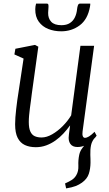

<svg xmlns="http://www.w3.org/2000/svg" viewBox="-20 -808 606 1067"><path d="M347.5 239 341.5 211.5Q364 201.5 379.2 191.8Q394.5 182 404 165.5Q417 143.5 415.5 112.8Q414 82 420.5 51.5Q425 30.5 439 13Q453 -4.5 461 -15.5L511 -47.5Q491 -25.5 486 -1.5Q481 22.5 482 52.5Q482.5 63.5 482.8 74.8Q483 86 483 96.5Q482.5 130.5 473.5 158.2Q464.5 186 435.5 207Q419.5 218.5 400.2 226Q381 233.5 347.5 239ZM179 10Q144 10 118.2 -2Q92.5 -14 78.2 -41.8Q64 -69.5 64 -117.5Q64 -134 65.5 -156Q67 -178 70 -202.5Q73 -227 76 -250.5Q79 -274 82.5 -293.5L111 -482.5L60 -505.5L65.5 -537L174.5 -558.5L193 -548.5L157 -289Q154.5 -268.5 151.8 -247.8Q149 -227 146.2 -206.8Q143.5 -186.5 141.8 -167Q140 -147.5 140 -130Q140 -95.5 148.8 -76.8Q157.5 -58 173.5 -51Q189.5 -44 211 -44Q239.5 -44 270.2 -61.8Q301 -79.5 328.8 -107.5Q356.5 -135.5 375.5 -167L427 -553.5H503L439 -78.5Q436.5 -60.5 440.2 -51.2Q444 -42 452 -42Q462 -42 475 -50Q488 -58 505.5 -75.5L517 -54Q512.5 -46.5 497.2 -31.2Q482 -16 459.5 -3.5Q437 9 410.5 9Q382.5 9 370.5 -9Q358.5 -27 362.5 -55Q362.5 -57 363.2 -63Q364 -69 365.2 -77.5Q366.5 -86 367.5 -94.5Q368.5 -103 369.5 -109.5L368.5 -110Q352 -87 332 -65.5Q312 -44 288 -27Q264 -10 236.8 0Q209.5 10 179 10ZM241 -788Q247 -788 248.5 -782.5Q250 -777 249.5 -769Q249.5 -762 248.5 -752.8Q247.5 -743.5 247.5 -736.5Q247 -705.5 264.8 -686.8Q282.5 -668 321.5 -668Q350 -668 368.2 -679.8Q386.5 -691.5 396.2 -711.8Q406 -732 408.5 -758Q409.5 -769 413 -778.5Q416.5 -788 424.5 -788H481.5Q481.5 -784.5 481.5 -780.8Q481.5 -777 480 -770.5Q467.5 -700.5 423 -667.2Q378.5 -634 320 -634Q281 -634 248.2 -647Q215.5 -660 195.5 -687.5Q175.5 -715 176 -757Q176 -765 177.2 -772.8Q178.5 -780.5 180.5 -788Z"/></svg>

Font: Merriweather 36pt Light
Style: Italic
Weight: 300
Italic angle: -7.8°
Version: Version 2.101